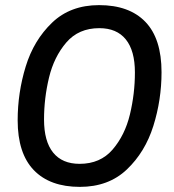

<svg xmlns="http://www.w3.org/2000/svg" viewBox="-20 -718 678 750"><path d="M49 -248Q49 -356 80.5 -458.5Q112 -561 183.5 -629.5Q255 -698 367 -698Q485 -698 548 -632.5Q611 -567 611 -436Q611 -328 579 -226Q547 -124 475.5 -56Q404 12 292 12Q175 12 112 -53.5Q49 -119 49 -248ZM507 -435Q507 -520 471.5 -564Q436 -608 368 -608Q287 -608 239 -552Q191 -496 171.5 -415Q152 -334 152 -251Q152 -166 187.5 -122Q223 -78 291 -78Q372 -78 420 -134Q468 -190 487.5 -271Q507 -352 507 -435Z"/></svg>

Font: Archivo Narrow Medium
Style: Italic
Weight: 500
Italic angle: -8°
Designer: Hector Gatti
Foundry: Omnibus-Type
Version: Version 2.001